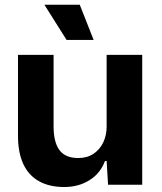

<svg xmlns="http://www.w3.org/2000/svg" viewBox="-20 -763 670 793"><path d="M54.3 -201.9V-536.3H201.3V-241Q201.3 -176 225.5 -143.1Q249.7 -110.3 303.4 -110.3Q339.6 -110.3 366 -127.8Q392.4 -145.3 406.4 -174.7Q420.4 -204.1 420.4 -239.7V-536.3H567.4V0H426.3L420.4 -98.1H413.6Q394.7 -47 349.6 -18.8Q304.6 9.4 245.4 9.4Q183.4 9.4 140.6 -14.8Q97.7 -39 76 -86.1Q54.3 -133.3 54.3 -201.9ZM163.4 -743.4H309.4L366.7 -598.1H255Z"/></svg>

Font: Mona Sans VF XLt
Style: Regular
Weight: 200
Designer: Deni Anggara
Foundry: GitHub
Version: Version 2.000;Glyphs 3.2.3 (3260)